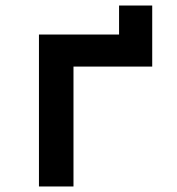

<svg xmlns="http://www.w3.org/2000/svg" viewBox="-20 -675 640 695"><path d="M121 0V-550H411V-655H531V-434H246V0Z"/></svg>

Font: Pitagon Sans Mono
Style: Bold
Weight: 700
Monospace: yes
Designer: Travis Tran
Foundry: Pitagon
Version: Version 1.001; ttfautohint (v1.8.4.7-5d5b);gftools[0.9.26]